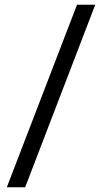

<svg xmlns="http://www.w3.org/2000/svg" viewBox="-20 -731 452 812"><path d="M86.4 61H8.8L305.7 -710.9H382.8Z"/></svg>

Font: Roboto
Style: Regular
Weight: 400
Designer: Google
Version: Version 2.134; 2016; ttfautohint (v1.6)